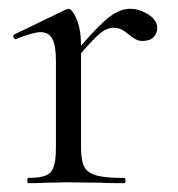

<svg xmlns="http://www.w3.org/2000/svg" viewBox="-20 -416 404 436"><path d="M337 -353Q337 -340 328.5 -331.5Q320 -323 304 -323Q295 -323 288.5 -326.5Q282 -330 273 -337Q264 -345 256 -349Q248 -353 237 -353Q224 -353 209.5 -342Q195 -331 164 -295V-81Q164 -51 171.5 -37Q179 -23 199 -17.5Q219 -12 262 -12Q265 -12 265 -6Q265 0 262 0Q229 0 209 -1L135 -2L82 -1Q68 0 44 0Q42 0 42 -6Q42 -12 44 -12Q71 -12 84 -17.5Q97 -23 102 -37.5Q107 -52 107 -81V-278Q107 -312 99 -327.5Q91 -343 72 -343Q56 -343 18 -328L16 -327Q12 -327 10.5 -332Q9 -337 13 -338L129 -394Q135 -396 135 -396Q144 -396 154 -372.5Q164 -349 164 -312Q205 -360 229 -378Q253 -396 275 -396Q297 -396 317 -383Q337 -370 337 -353Z"/></svg>

Font: Cormorant Garamond
Style: Regular
Weight: 400
Designer: Christian Thalmann (Catharsis Fonts)
Version: Version 3.000